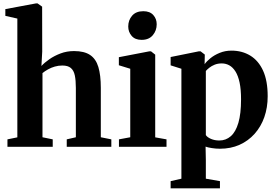

<svg xmlns="http://www.w3.org/2000/svg" viewBox="-20 -838 1576 1096"><path d="M79 -54V-732L10.5 -747.5V-786L185 -818.5H194.5L220.5 -800L221 -543.5L216.5 -461.5Q234 -480.5 262 -500Q290 -519.5 325.8 -533Q361.5 -546.5 402.5 -546.5Q461 -546.5 494.2 -524.2Q527.5 -502 541.5 -455.5Q555.5 -409 555.5 -336.5V-54.5L615.5 -42.5V0H361V-42.5L413 -54.5V-336Q413 -379.5 407 -407.8Q401 -436 384.2 -450Q367.5 -464 336 -464Q313.5 -464 292.8 -458Q272 -452 254.2 -442Q236.5 -432 222.5 -421V-54.5L281 -42.5V0H22.5V-42.5Z M659 0V-42.5L723.5 -54.5V-445.5L658.5 -465.5V-511.5L832.5 -545H842L866 -526V-54L930.5 -42.5V0ZM788 -610.5Q751 -610.5 731.5 -633.2Q712 -656 712 -686.5Q712 -723 734.2 -748.5Q756.5 -774 797.5 -774H798.5Q835.5 -774 855 -752.2Q874.5 -730.5 874.5 -699.5Q874.5 -663.5 852.2 -637Q830 -610.5 789 -610.5Z M954 237V196L1015.5 182V-445.5L954 -465V-512.5L1115 -545H1125L1149 -526.5L1148 -471.5Q1159 -487.5 1181 -505.5Q1203 -523.5 1234 -536.2Q1265 -549 1301.5 -549Q1362 -549 1408.8 -520.5Q1455.5 -492 1481.8 -434.5Q1508 -377 1508 -288.5Q1508 -224 1488.8 -169.2Q1469.5 -114.5 1433.2 -74Q1397 -33.5 1347 -11.2Q1297 11 1235.5 11Q1211.5 11 1188.2 7.2Q1165 3.5 1153.5 -1L1155 75.5V182L1235.5 196V237ZM1232 -36Q1269.5 -36 1297.5 -60.5Q1325.5 -85 1340.8 -137Q1356 -189 1356 -271Q1356 -327 1347.8 -366.2Q1339.5 -405.5 1324.2 -429.8Q1309 -454 1289 -465Q1269 -476 1246 -476Q1223.5 -476 1205.5 -468.8Q1187.5 -461.5 1175 -451.5Q1162.5 -441.5 1155 -433V-67Q1163 -54.5 1184.2 -45.2Q1205.5 -36 1232 -36Z"/></svg>

Font: Merriweather 72pt
Style: Bold
Weight: 700
Version: Version 2.100